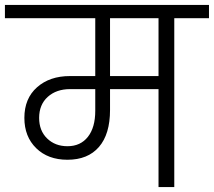

<svg xmlns="http://www.w3.org/2000/svg" viewBox="-49 -760 869 780"><path d="M800 -686H659V0H595V-398H398V-313Q398 -215 353 -163Q308 -111 225 -111Q146 -111 98 -158Q50 -205 50 -281Q50 -360 101.5 -405.5Q153 -451 235 -451H338V-686H-29V-740H800ZM595 -686H398V-451H595ZM338 -398H236Q180 -398 145 -366.5Q110 -335 110 -281Q110 -229 142.5 -197.5Q175 -166 225 -166Q278 -166 308 -204Q338 -242 338 -310Z"/></svg>

Font: A Bank Premium Light
Style: Regular
Weight: 300
Designer: Ninad Kale (Devanagari), Jonny Pinhorn (Latin), Htun Naung (Myanmar)
Foundry: Indian Type Foundry
Version: 4.004